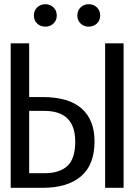

<svg xmlns="http://www.w3.org/2000/svg" viewBox="-20 -895 640 915"><path d="M119 -688.5V-432.5H182Q307.5 -432.5 369 -378Q430.5 -323.5 430.5 -221.5Q430.5 -109.5 366 -54.8Q301.5 0 184 0H31V-688.5ZM191.5 -366.5H119V-69.5H192.5Q263 -69.5 300.8 -103.8Q338.5 -138 338.5 -220.5Q338.5 -366.5 191.5 -366.5ZM569 -688.5V0H481V-688.5ZM196.5 -768Q172.5 -768 157 -783Q141.5 -798 141.5 -821Q141.5 -844.5 157 -859.8Q172.5 -875 196.5 -875Q219 -875 234.8 -859.8Q250.5 -844.5 250.5 -821Q250.5 -798 234.8 -783Q219 -768 196.5 -768ZM402.5 -768Q379.5 -768 364 -783Q348.5 -798 348.5 -821Q348.5 -844.5 364 -859.8Q379.5 -875 402.5 -875Q426 -875 441.8 -859.8Q457.5 -844.5 457.5 -821Q457.5 -798 441.8 -783Q426 -768 402.5 -768Z"/></svg>

Font: Fast_Mono
Style: Regular
Weight: 400
Monospace: yes
Designer: Carrois Corporate, Edenspiekermann AG, Nikita Prokopov
Foundry: Carrois Corporate, Edenspiekermann AG, Nikita Prokopov
Version: Version 5.002